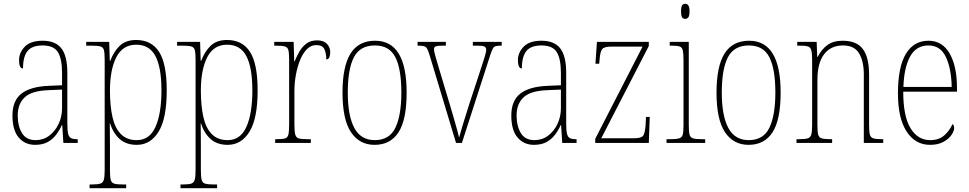

<svg xmlns="http://www.w3.org/2000/svg" viewBox="-20 -758 5140 1018"><path d="M166 10Q113 10 79.5 -28.5Q46 -67 46 -146Q46 -224 93.5 -261.5Q141 -299 240 -303L309 -306V-371Q309 -446 287 -481.5Q265 -517 206 -517Q150 -517 126 -487.5Q102 -458 102 -395Q81 -395 81 -439Q81 -479 111.5 -510.5Q142 -542 206 -542Q274 -542 305.5 -501.5Q337 -461 337 -372V-105Q337 -68 341 -50Q345 -32 356 -26Q367 -20 388 -20H392V0H316L310 -95H308Q296 -68 278 -44Q260 -20 233 -5Q206 10 166 10ZM169 -15Q210 -15 241.5 -39Q273 -63 291 -101.5Q309 -140 309 -185V-283L239 -280Q148 -277 111 -242Q74 -207 74 -146Q74 -90 96.5 -52.5Q119 -15 169 -15Z M455 240V220H468Q498 220 512 215.5Q526 211 530.5 195Q535 179 535 143V-441Q535 -476 531 -492Q527 -508 511.5 -512Q496 -516 461 -516H437V-536H559L562 -436H565Q582 -483 614 -514.5Q646 -546 702 -546Q783 -546 823.5 -483Q864 -420 864 -279Q864 -130 821 -60Q778 10 705 10Q649 10 614.5 -21Q580 -52 563 -105H562Q562 -88 562.5 -58Q563 -28 563 14V143Q563 179 567 195Q571 211 585 215.5Q599 220 629 220H649V240ZM705 -15Q773 -15 804.5 -85.5Q836 -156 836 -278Q836 -401 804 -461Q772 -521 702 -521Q631 -521 597 -455Q563 -389 563 -277Q563 -198 576 -139Q589 -80 620.5 -47.5Q652 -15 705 -15Z M937 240V220H950Q980 220 994 215.5Q1008 211 1012.5 195Q1017 179 1017 143V-441Q1017 -476 1013 -492Q1009 -508 993.5 -512Q978 -516 943 -516H919V-536H1041L1044 -436H1047Q1064 -483 1096 -514.5Q1128 -546 1184 -546Q1265 -546 1305.5 -483Q1346 -420 1346 -279Q1346 -130 1303 -60Q1260 10 1187 10Q1131 10 1096.5 -21Q1062 -52 1045 -105H1044Q1044 -88 1044.5 -58Q1045 -28 1045 14V143Q1045 179 1049 195Q1053 211 1067 215.5Q1081 220 1111 220H1131V240ZM1187 -15Q1255 -15 1286.5 -85.5Q1318 -156 1318 -278Q1318 -401 1286 -461Q1254 -521 1184 -521Q1113 -521 1079 -455Q1045 -389 1045 -277Q1045 -198 1058 -139Q1071 -80 1102.5 -47.5Q1134 -15 1187 -15Z M1439 0V-20H1446Q1477 -20 1491 -24Q1505 -28 1509 -44.5Q1513 -61 1513 -97V-441Q1513 -476 1509 -492Q1505 -508 1489.5 -512Q1474 -516 1441 -516H1434V-536H1537L1540 -432H1542Q1552 -457 1566.5 -483Q1581 -509 1604 -526.5Q1627 -544 1661 -544Q1696 -544 1713.5 -525.5Q1731 -507 1731 -481Q1731 -465 1726 -454Q1721 -443 1710 -443Q1710 -475 1700 -497Q1690 -519 1657 -519Q1629 -519 1607.5 -497.5Q1586 -476 1571.5 -440.5Q1557 -405 1549 -362Q1541 -319 1541 -277V-97Q1541 -61 1545.5 -44.5Q1550 -28 1564.5 -24Q1579 -20 1610 -20H1628V0Z M1966 10Q1886 10 1841 -57Q1796 -124 1796 -267Q1796 -406 1838.5 -474Q1881 -542 1969 -542Q2136 -542 2136 -267Q2136 -123 2093 -56.5Q2050 10 1966 10ZM1967 -15Q2045 -15 2076.5 -81Q2108 -147 2108 -267Q2108 -393 2076 -455Q2044 -517 1968 -517Q1889 -517 1856.5 -454.5Q1824 -392 1824 -267Q1824 -145 1858.5 -80Q1893 -15 1967 -15Z M2257 -468Q2250 -490 2244.5 -500Q2239 -510 2228 -513Q2217 -516 2194 -516V-536H2344V-516H2327Q2299 -516 2290 -512Q2281 -508 2281 -497Q2281 -486 2289 -458.5Q2297 -431 2304 -407L2364 -207Q2373 -178 2382.5 -144Q2392 -110 2401 -79Q2410 -48 2414 -28Q2419 -48 2433 -94Q2447 -140 2470 -212L2520 -364Q2538 -419 2548 -450.5Q2558 -482 2558 -494Q2558 -506 2549 -511Q2540 -516 2510 -516H2487V-536H2640V-516H2638Q2619 -516 2609 -513.5Q2599 -511 2593.5 -501Q2588 -491 2580 -468L2429 0H2398Z M2811 10Q2758 10 2724.5 -28.5Q2691 -67 2691 -146Q2691 -224 2738.5 -261.5Q2786 -299 2885 -303L2954 -306V-371Q2954 -446 2932 -481.5Q2910 -517 2851 -517Q2795 -517 2771 -487.5Q2747 -458 2747 -395Q2726 -395 2726 -439Q2726 -479 2756.5 -510.5Q2787 -542 2851 -542Q2919 -542 2950.5 -501.5Q2982 -461 2982 -372V-105Q2982 -68 2986 -50Q2990 -32 3001 -26Q3012 -20 3033 -20H3037V0H2961L2955 -95H2953Q2941 -68 2923 -44Q2905 -20 2878 -5Q2851 10 2811 10ZM2814 -15Q2855 -15 2886.5 -39Q2918 -63 2936 -101.5Q2954 -140 2954 -185V-283L2884 -280Q2793 -277 2756 -242Q2719 -207 2719 -146Q2719 -90 2741.5 -52.5Q2764 -15 2814 -15Z M3136 0V-22L3387 -511H3222Q3183 -511 3172.5 -497Q3162 -483 3159 -442L3157 -420H3137L3145 -536H3420V-514L3168 -25H3342Q3381 -25 3390.5 -39Q3400 -53 3403 -95L3405 -138H3425L3420 0Z M3613 -658Q3602 -658 3596.5 -666Q3591 -674 3591 -698Q3591 -721 3596.5 -729.5Q3602 -738 3613 -738Q3623 -738 3629.5 -729.5Q3636 -721 3636 -698Q3636 -674 3629.5 -666Q3623 -658 3613 -658ZM3514 0V-20H3534Q3566 -20 3581 -24.5Q3596 -29 3600 -44.5Q3604 -60 3604 -95V-437Q3604 -473 3600.5 -490Q3597 -507 3583.5 -511.5Q3570 -516 3540 -516H3531V-536H3632V-95Q3632 -60 3636 -44.5Q3640 -29 3654.5 -24.5Q3669 -20 3701 -20H3719V0Z M3949 10Q3869 10 3824 -57Q3779 -124 3779 -267Q3779 -406 3821.5 -474Q3864 -542 3952 -542Q4119 -542 4119 -267Q4119 -123 4076 -56.5Q4033 10 3949 10ZM3950 -15Q4028 -15 4059.5 -81Q4091 -147 4091 -267Q4091 -393 4059 -455Q4027 -517 3951 -517Q3872 -517 3839.5 -454.5Q3807 -392 3807 -267Q3807 -145 3841.5 -80Q3876 -15 3950 -15Z M4203 0V-20H4216Q4248 -20 4262.5 -24.5Q4277 -29 4281.5 -44.5Q4286 -60 4286 -95V-441Q4286 -476 4281.5 -492Q4277 -508 4263 -512Q4249 -516 4219 -516H4207V-536H4310L4313 -456H4315Q4337 -498 4368 -520Q4399 -542 4448 -542Q4522 -542 4555 -498Q4588 -454 4588 -361V-95Q4588 -60 4592 -44.5Q4596 -29 4610.5 -24.5Q4625 -20 4656 -20H4663V0H4560V-364Q4560 -433 4535 -475Q4510 -517 4450 -517Q4385 -517 4349.5 -470.5Q4314 -424 4314 -333V-95Q4314 -60 4318 -44.5Q4322 -29 4336.5 -24.5Q4351 -20 4383 -20H4392V0Z M4911 10Q4833 10 4787 -60.5Q4741 -131 4741 -262Q4741 -403 4783 -472.5Q4825 -542 4903 -542Q4976 -542 5015 -474.5Q5054 -407 5054 -291V-272H4769Q4769 -142 4807.5 -78.5Q4846 -15 4912 -15Q4959 -15 4987.5 -41Q5016 -67 5030 -100Q5039 -95 5039 -79Q5039 -63 5024.5 -42Q5010 -21 4981.5 -5.5Q4953 10 4911 10ZM5026 -297Q5024 -395 4995 -456Q4966 -517 4903 -517Q4837 -517 4805 -457.5Q4773 -398 4770 -297Z"/></svg>

Font: Noto Serif Tamil Condensed Thin
Style: Italic
Weight: 100
Width: 3
Italic angle: -12°
Designer: Indian Type Foundry, Tom Grace, and the Monotype Design Team
Foundry: Monotype Imaging Inc.
Version: Version 2.003; ttfautohint (v1.8.4.7-5d5b)